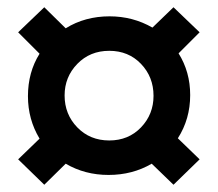

<svg xmlns="http://www.w3.org/2000/svg" viewBox="-20 -575 601 529"><path d="M57 -310Q57 -376 89 -427L30 -486L102 -555L161 -497Q214 -530 282 -530Q346 -530 400 -499L458 -555L530 -486L472 -428Q504 -377 504 -313Q504 -247 470 -194L530 -136L458 -66L398 -124Q345 -93 279 -93Q214 -93 161 -124L102 -66L30 -136L89 -193Q57 -246 57 -310ZM158 -312Q158 -260 193 -224Q228 -188 281 -188Q334 -188 368.5 -224Q403 -260 403 -311Q403 -363 368.5 -399Q334 -435 281 -435Q228 -435 193 -399Q158 -363 158 -312Z"/></svg>

Font: Hind Semibold
Style: Regular
Weight: 600
Designer: Manushi Parikh, Satya Rajpurohit
Foundry: Indian Type Foundry
Version: Version 1.201;PS 1.0;hotconv 1.0.78;makeotf.lib2.5.61930; tt